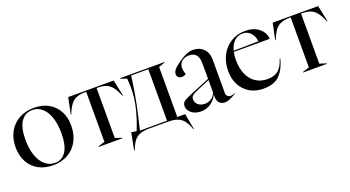

<svg xmlns="http://www.w3.org/2000/svg" viewBox="-48 -1044 3107 1703"><g transform="rotate(-20 1505.5 -192.0)"><path d="M20 -250Q20 -330 54 -392Q88 -454 149.5 -488.5Q211 -523 292 -523Q368 -523 426.5 -491Q485 -459 517.5 -400Q550 -341 550 -262Q550 -180 516.5 -117Q483 -54 421.5 -19.5Q360 15 280 15Q203 15 144 -17Q85 -49 52.5 -109Q20 -169 20 -250ZM303 1Q370 1 407.5 -56Q445 -113 445 -230Q445 -315 423.5 -378Q402 -441 363 -475Q324 -509 272 -509Q204 -509 164.5 -453Q125 -397 125 -280Q125 -195 147.5 -131.5Q170 -68 210 -33.5Q250 1 303 1Z M714 -5 777 -25V-497H760Q714 -496 683 -483Q652 -470 629 -440Q606 -410 584 -354H579L611 -508H1040L1073 -354H1068Q1044 -410 1021 -440Q998 -470 968 -483Q938 -496 892 -497H875V-25L938 -5V0H714Z M1030 -24 1078 -16Q1111 -95 1137 -194.5Q1163 -294 1163 -395Q1163 -398 1160 -461L1159 -483L1100 -503V-508H1519V-503L1460 -483V-11H1534L1562 139H1557L1549 118Q1531 74 1509 49Q1487 24 1453.5 12Q1420 0 1365 0H1196Q1141 0 1107 12Q1073 24 1052 48.5Q1031 73 1012 118L1003 139H998ZM1363 -11V-497H1201L1194 -445Q1179 -333 1157.5 -231.5Q1136 -130 1107 -11Z M1553 -80Q1553 -103 1568.5 -118Q1584 -133 1630 -152L1832 -236V-379Q1832 -437 1809.5 -463Q1787 -489 1744 -489Q1701 -489 1674.5 -466Q1648 -443 1648 -404Q1648 -376 1660 -344Q1644 -331 1621 -331Q1600 -331 1588 -342Q1576 -353 1576 -373Q1576 -394 1594 -415.5Q1612 -437 1657 -468Q1701 -498 1731.5 -510.5Q1762 -523 1792 -523Q1852 -523 1890.5 -485.5Q1929 -448 1929 -381V-66Q1929 -48 1940.5 -36.5Q1952 -25 1969 -25Q1988 -25 2011 -35V-30Q1972 -8 1949 2Q1926 12 1903 12Q1870 12 1851 -8.5Q1832 -29 1832 -68V-87Q1811 -43 1770.5 -14Q1730 15 1677 15Q1639 15 1611 1.5Q1583 -12 1568 -34Q1553 -56 1553 -80ZM1733 -37Q1767 -37 1794.5 -57Q1822 -77 1832 -106V-224L1704 -170Q1669 -155 1656.5 -142Q1644 -129 1644 -110Q1644 -79 1668.5 -58Q1693 -37 1733 -37Z M2023 -239Q2023 -322 2057.5 -387Q2092 -452 2151.5 -487.5Q2211 -523 2284 -523Q2364 -523 2413.5 -483.5Q2463 -444 2468 -382H2128Q2121 -351 2121 -308Q2121 -229 2146.5 -171.5Q2172 -114 2219 -83.5Q2266 -53 2328 -53Q2395 -53 2432 -85Q2469 -117 2490 -187L2496 -185Q2474 -96 2422.5 -40.5Q2371 15 2267 15Q2195 15 2140 -16.5Q2085 -48 2054 -105.5Q2023 -163 2023 -239ZM2366 -396Q2359 -448 2330 -478.5Q2301 -509 2256 -509Q2209 -509 2177 -478Q2145 -447 2131 -392Z M2644 -5 2707 -25V-497H2690Q2644 -496 2613 -483Q2582 -470 2559 -440Q2536 -410 2514 -354H2509L2541 -508H2970L3003 -354H2998Q2974 -410 2951 -440Q2928 -470 2898 -483Q2868 -496 2822 -497H2805V-25L2868 -5V0H2644Z"/></g></svg>

Font: Nyght Serif
Style: Regular
Weight: 400
Designer: Maksym Kobuzan
Version: Version 0.410